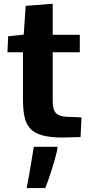

<svg xmlns="http://www.w3.org/2000/svg" viewBox="-20 -709 467 996"><path d="M305.7 4.4Q237.8 4.4 196.5 -7.8Q155.3 -20 134.3 -44.9Q113.3 -69.8 106.2 -107.7Q99.1 -145.5 99.1 -196.3V-438H18.6L22.5 -521L103 -529.3L113.3 -678.7L253.4 -689.5V-528.3H394V-438H253.4V-191.4Q253.4 -160.2 259.5 -141.1Q265.6 -122.1 282.2 -113.3Q298.8 -104.5 330.1 -103Q348.1 -102.5 366.5 -101.8Q384.8 -101.1 402.8 -100.1L397.9 2Q375 2.4 351.8 3.2Q328.6 3.9 305.7 4.4ZM118.2 266.6Q121.1 252.9 124.8 232.7Q128.4 212.4 132.6 188.7Q136.7 165 140.9 140.4Q145 115.7 148.7 93.3Q152.3 70.8 155.3 52.7H278.3V54.2Q278.3 62.5 273.7 82.3Q269 102.1 261.5 127.7Q253.9 153.3 245.4 180.2Q236.8 207 228.8 230Q220.7 252.9 214.8 266.6Z"/></svg>

Font: Comme
Style: Bold
Weight: 700
Version: Version 1.000;gftools[0.9.27]